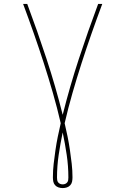

<svg xmlns="http://www.w3.org/2000/svg" viewBox="-20 -755 640 980"><path d="M300 205Q289 205 278.5 201.5Q268 198 261 190Q254 182 252 171.5Q250 161 250 150Q250 115 254 80.5Q258 46 263 11.5Q268 -23 275 -57.5Q282 -92 290 -126Q272 -204 250 -280.5Q228 -357 203.5 -433Q179 -509 152.5 -584.5Q126 -660 98 -735H119Q171 -596 217.5 -454.5Q264 -313 300 -169Q336 -313 382.5 -454.5Q429 -596 481 -735H502Q474 -660 447.5 -584.5Q421 -509 396.5 -433Q372 -357 350 -280.5Q328 -204 310 -126Q318 -92 325 -57.5Q332 -23 337 11.5Q342 46 346 80.5Q350 115 350 150Q350 161 348 171.5Q346 182 339 190Q332 198 321.5 201.5Q311 205 300 205ZM300 186Q307 186 313 183.5Q319 181 323 176Q327 171 328 164.5Q329 158 329 151Q329 93 320.5 35.5Q312 -22 300 -79Q288 -22 279.5 35.5Q271 93 271 151Q271 158 272 164.5Q273 171 277 176Q281 181 287 183.5Q293 186 300 186Z"/></svg>

Font: Iosevka Curly Slab ThEx
Style: Regular
Weight: 100
Width: 7
Monospace: yes
Designer: Belleve Invis
Foundry: Belleve Invis
Version: Version 11.1.0; ttfautohint (v1.8.3)